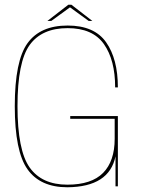

<svg xmlns="http://www.w3.org/2000/svg" viewBox="-20 -788 596 812"><path d="M265 4Q442 2.5 468.5 -127V0H478.5V-297H277V-285.5H465V-201Q465 -106.5 416 -56.8Q367 -7 265 -7Q157 -7 105.5 -79.5Q54 -152 54 -339Q54 -526.5 105.5 -597.8Q157 -669 266 -669Q372 -669 419.5 -601.5Q467 -534 467 -418.5H478.5Q478.5 -538.5 428.8 -609.2Q379 -680 266 -680Q150.5 -680 96.5 -605.5Q42.5 -531 42.5 -339Q42.5 -147.5 96.5 -71.8Q150.5 4 265 4ZM180.5 -699.5H197L276 -757L355 -699.5H370.5L282 -768H269Z"/></svg>

Font: Anybody Thin
Style: Regular
Weight: 100
Designer: Tyler Finck
Foundry: Etcetera Type Company
Version: Version 1.114;gftools[0.9.25]